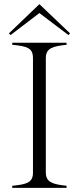

<svg xmlns="http://www.w3.org/2000/svg" viewBox="-20 -906 380 926"><path d="M39 -10V0H301V-10C236 -17 201 -26 201 -74V-626C201 -674 235 -683 301 -690V-700H39V-690C112 -683 139 -674 139 -626V-74C139 -26 111 -17 39 -10ZM318 -745 170 -886 23 -745 31 -737 170 -843 310 -737Z"/></svg>

Font: Sprat Condensed Light
Style: Regular
Weight: 300
Width: 3
Designer: Ethan Nakache
Foundry: Collletttivo
Version: Version 2.000;Glyphs 3.2 (3217)